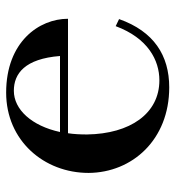

<svg xmlns="http://www.w3.org/2000/svg" viewBox="7 -562 570 624"><g transform="rotate(-90 292.0 -250.0)"><path d="M320 15C424 15 502 -35 542 -148L519 -159C480 -54 408 -17 343 -17C235 -17 169 -112 167 -252C167 -274 168 -295 171 -314H543C543 -408 468 -515 303 -515C147 -515 42 -392 42 -247C43 -105 150 15 320 15ZM175 -340C195 -432 248 -490 309 -490C365 -490 413 -454 422 -340Z"/></g></svg>

Font: Sprat Medium
Style: Regular
Weight: 500
Designer: Ethan Nakache
Foundry: Collletttivo
Version: Version 2.000;Glyphs 3.2 (3217)